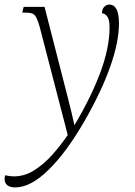

<svg xmlns="http://www.w3.org/2000/svg" viewBox="-73 -566 586 836"><path d="M-6 250Q-53 250 -53 212Q-53 204 -50 197Q-31 202 -13 202Q34 202 76 175.5Q118 149 154.5 108Q191 67 222 22L99 -452Q91 -479 84 -491.5Q77 -504 66.5 -507.5Q56 -511 38 -511H24L30 -536H121L224 -134Q232 -104 238.5 -76Q245 -48 251 -21Q323 -141 363.5 -249.5Q404 -358 404 -446Q404 -482 393.5 -495Q383 -508 371 -508Q371 -526 380.5 -536Q390 -546 403 -546Q445 -546 445 -464Q445 -383 406.5 -274.5Q368 -166 295 -39Q216 98 138 174Q60 250 -6 250Z"/></svg>

Font: Noto Serif SemiCondensed ExtraLight
Style: Italic
Weight: 200
Width: 4
Italic angle: -12°
Designer: Monotype Design Team
Foundry: Monotype Imaging Inc.
Version: Version 2.013